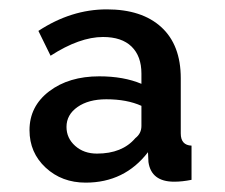

<svg xmlns="http://www.w3.org/2000/svg" viewBox="-20 -732 481 410"><path d="M43 -454Q43 -505 85 -537Q127 -569 192 -569Q244 -569 282 -553V-575Q282 -612 261 -632.5Q240 -653 200 -653Q150 -653 88 -613L62 -666Q132 -712 208 -712Q283 -712 324.5 -674Q366 -636 366 -565V-447Q366 -422 389 -421V-348Q369 -344 352 -344Q303 -344 297 -386L296 -407Q246 -342 163 -342Q112 -342 77.5 -374Q43 -406 43 -454ZM269 -437Q282 -447 282 -463V-506Q251 -520 207 -520Q169 -520 145.5 -503.5Q122 -487 122 -461Q122 -437 140.5 -420.5Q159 -404 187 -404Q241 -404 269 -437Z"/></svg>

Font: Raleway-v4020 SemiBold
Style: Regular
Weight: 600
Designer: Matt McInerney, Pablo Impallari, Rodrigo Fuenzalida
Foundry: Matt McInerney, Pablo Impallari, Rodrigo Fuenzalida
Version: Version 4.020;PS 004.020;hotconv 1.0.88;makeotf.lib2.5.64775